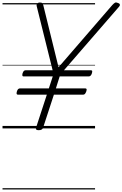

<svg xmlns="http://www.w3.org/2000/svg" viewBox="-20 -1020 972 1525"><path d="M287 14Q260 14 266 -5L352 -268H123Q115 -268 112.5 -273.5Q110 -279 114 -293Q118 -307 124.5 -312.5Q131 -318 139 -318H368L399 -413H167Q160 -413 158 -418.5Q156 -424 159 -437Q164 -452 170 -457Q176 -462 184 -462H398L272 -969Q268 -985 275.5 -992.5Q283 -1000 296 -1000Q311 -1000 316 -994.5Q321 -989 324 -978L445 -486L872 -980Q885 -994 893.5 -998.5Q902 -1003 915 -997Q928 -994 931.5 -985.5Q935 -977 924 -965L488 -462H701Q710 -462 712 -457Q714 -452 710 -438Q706 -425 699.5 -419Q693 -413 685 -413H454L424 -318H656Q665 -318 667.5 -313Q670 -308 665 -293Q660 -280 654.5 -274Q649 -268 640 -268H408L322 -5Q316 14 287 14ZM0 475H735V485H0ZM0 -20H735V0H0ZM0 -505H735V-500H0ZM0 -995H735V-985H0Z"/></svg>

Font: Playwrite SK Guides
Style: Regular
Weight: 400
Designer: Veronika Burian, José Scaglione
Foundry: TypeTogether
Version: Version 1.003